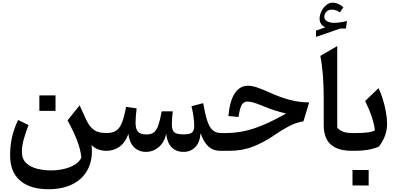

<svg xmlns="http://www.w3.org/2000/svg" viewBox="-20 -1106 2912 1408"><path d="M564 -333.5 608.9 -234.9Q629.4 -190.9 651.4 -168.5Q673.3 -146 700.2 -138.2Q727.1 -130.4 761.2 -130.4H761.7V0H761.2Q693.4 0 651.4 -42Q662.1 57.6 626.7 130.4Q591.3 203.1 516.6 242.4Q441.9 281.7 334.5 281.7Q201.2 281.7 127.7 218.5Q54.2 155.3 54.2 33.7Q54.2 -39.1 68.4 -100.8Q82.5 -162.6 112.8 -226.1L189.5 -189Q169.9 -138.7 155.3 -88.6Q140.6 -38.6 140.6 7.3Q140.6 59.1 171.4 88.9Q202.1 118.7 251 131.1Q299.8 143.6 353.5 143.6Q404.3 143.6 449.7 132.8Q495.1 122.1 528.6 101.3Q562 80.6 576.7 50.3Q571.3 -9.3 544.2 -78.6Q517.1 -147.9 475.1 -223.1ZM268.6 -406.2H387.2V-293H268.6Z M1326.7 7.8Q1271.5 7.8 1238.5 -26.1Q1205.6 -60.1 1199.2 -123.5Q1184.1 -61 1143.3 -26.6Q1102.5 7.8 1050.8 7.8Q997.6 7.8 963.4 -26.1Q929.2 -60.1 921.4 -123.5Q898.9 -60.1 856.4 -30Q814 0 761.7 0Q752.4 0 748 -7.8Q743.7 -15.6 743.7 -34.7V-95.7Q743.7 -114.7 748 -122.6Q752.4 -130.4 761.7 -130.4Q805.7 -130.4 832.3 -148.4Q858.9 -166.5 875.2 -208.5Q891.6 -250.5 904.3 -321.8L981.9 -311.5Q978.5 -283.7 976.3 -254.2Q974.1 -224.6 974.1 -207.5Q974.1 -160.6 991.5 -140.4Q1008.8 -120.1 1053.7 -120.1Q1087.4 -120.1 1107.4 -134.5Q1127.4 -148.9 1140.4 -185.5Q1153.3 -222.2 1166 -289.6H1247.1Q1244.6 -272.9 1242.4 -244.1Q1240.2 -215.3 1240.2 -196.8Q1240.2 -152.3 1257.1 -136.5Q1273.9 -120.6 1326.7 -120.6Q1374.5 -120.6 1389.4 -135.7Q1404.3 -150.9 1404.3 -181.2Q1404.3 -206.5 1399.2 -247.8Q1394 -289.1 1384.3 -327.1L1470.2 -349.6Q1483.4 -272 1498.8 -223.6Q1514.2 -175.3 1538.1 -152.8Q1562 -130.4 1600.6 -130.4H1608.4V0H1597.2Q1541 0 1506.1 -33.9Q1471.2 -67.9 1451.2 -129.4Q1445.3 -60.1 1411.1 -26.1Q1377 7.8 1326.7 7.8Z M1799.3 -477.5Q1826.2 -477.5 1862.1 -465.8Q1897.9 -454.1 1954.1 -428.7Q2040 -390.1 2108.6 -372.6Q2177.2 -355 2247.1 -355L2205.1 -216.3Q2149.9 -207.5 2095.5 -178.5Q2041 -149.4 1991.7 -114.7Q1916.5 -63 1836.9 -31.5Q1757.3 0 1661.1 0H1608.4Q1599.1 0 1594.7 -7.8Q1590.3 -15.6 1590.3 -34.7V-95.7Q1590.3 -114.7 1594.7 -122.6Q1599.1 -130.4 1608.4 -130.4H1635.3Q1707.5 -130.4 1775.4 -145.5Q1843.3 -160.6 1916.7 -192.4Q1990.2 -224.1 2078.6 -273.4Q2030.3 -284.7 1990.2 -297.9Q1950.2 -311 1896 -333.5Q1856.9 -349.1 1834 -355.2Q1811 -361.3 1795.9 -361.3Q1766.6 -361.3 1752.4 -336.9Q1738.3 -312.5 1729.5 -248.5L1654.8 -254.9Q1665.5 -368.2 1702.4 -422.9Q1739.3 -477.5 1799.3 -477.5Z M2453.1 -768.1V-170.9Q2467.3 -152.3 2492.9 -141.4Q2518.6 -130.4 2564.5 -130.4H2564.9V0H2564.5Q2486.3 0 2440.2 -23.2Q2394 -46.4 2374 -88.1Q2354 -129.9 2354 -185.1V-386.7Q2354 -475.6 2347.9 -554Q2341.8 -632.3 2329.1 -696.3ZM2358.4 -982.4Q2358.4 -961.4 2379.2 -950Q2399.9 -938.5 2428.2 -938.5Q2468.8 -938.5 2524.9 -952.1L2516.6 -896.5H2474.6L2297.4 -835.4V-881.8L2365.7 -905.8Q2323.7 -924.3 2323.7 -969.7Q2323.7 -995.6 2336.9 -1022.7Q2350.1 -1049.8 2371.6 -1068.1Q2393.1 -1086.4 2418 -1086.4Q2439.5 -1086.4 2456.8 -1079.6Q2474.1 -1072.8 2498 -1052.7L2473.1 -1015.1Q2441.9 -1035.6 2414.6 -1035.6Q2389.2 -1035.6 2373.8 -1020Q2358.4 -1004.4 2358.4 -982.4Z M2564.9 140.6H2683.6V253.9H2564.9ZM2564.9 0Q2555.7 0 2551.3 -7.8Q2546.9 -15.6 2546.9 -34.7V-95.7Q2546.9 -114.7 2551.3 -122.6Q2555.7 -130.4 2564.9 -130.4H2595.2Q2635.7 -130.4 2671.9 -134.5Q2708 -138.7 2729.5 -149.4Q2718.3 -243.2 2657.7 -365.2L2755.9 -459.5Q2772.5 -426.3 2786.6 -380.9Q2800.8 -335.4 2809.6 -287.8Q2818.4 -240.2 2818.4 -199.7Q2818.4 -152.3 2804 -112.5Q2789.6 -72.8 2758.8 -30.8Q2718.8 -14.2 2676.5 -7.1Q2634.3 0 2579.1 0Z"/></svg>

Font: Pinar-DS3-FD SemiBold
Style: Regular
Weight: 600
Designer: Amin Abedi
Version: Version 3.000